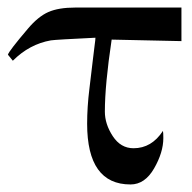

<svg xmlns="http://www.w3.org/2000/svg" viewBox="-20 -482 509 509"><path d="M461 -462V-373L276 -377Q258 -257 258 -186Q258 -153 279 -121Q300 -89 334 -89Q382 -89 412 -135Q413 -130 413 -116Q413 -78 388.5 -35.5Q364 7 326 7Q211 7 211 -154Q211 -198 217 -246.5Q223 -295 226 -322Q229 -349 231 -363Q233 -377 233 -382Q129 -377 115 -375Q58 -365 14 -321L1 -337Q3 -346 54 -406Q81 -438 108 -450Q135 -462 180 -462Z"/></svg>

Font: GFS Didot
Style: Regular
Weight: 400
Designer: Takis Katsoulidis and George D. Matthiopoulos
Foundry: Takis Katsoulidis and George D. Matthiopoulos
Version: Version 1.0